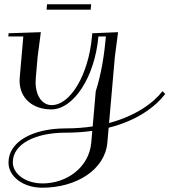

<svg xmlns="http://www.w3.org/2000/svg" viewBox="-20 -555 790 895"><path d="M170.4 -405 20 -400 18.7 -385H88.7L72.1 -195C71.6 -189.4 71.3 -184 71.3 -178.7C71.3 -97.8 131.7 -45 218.9 -45C323.8 -45 422.3 -197.3 438.7 -385H473.7C466.2 -300.2 452.4 -210.6 426.4 -130L412 34.3C373.3 40.2 331.6 43.5 286.7 43.5C134.4 43.5 19.6 104.2 19.6 202.8C19.6 268.2 88 320 177 320C336 320 469.4 236 480.4 110L486.5 40.4C619.4 7.1 703.9 -57 750.2 -117L737.4 -130C695.2 -74.9 612.1 -14.6 488.4 18.5L515.4 -290L530.4 -405L410 -400L408.7 -385C393.2 -208.4 309 -65 220.7 -65C177.6 -65 146 -107 146 -172.1C146 -179.4 146.4 -187.1 147.1 -195L155.4 -290ZM410.2 55.1 405.4 110C395.4 224 292.8 300 178.8 300C100.2 300 39.7 256.3 39.7 201.2C39.7 116 144.9 63.5 284.9 63.5C330.1 63.5 371.8 60.5 410.2 55.1ZM404.8 -535H199.2L197.2 -510H402.8Z"/></svg>

Font: Galberik
Style: Regular
Weight: 400
Designer: Gluk
Foundry: Gluk
Version: Version 0.50